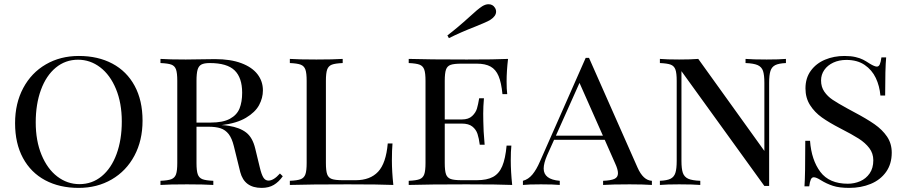

<svg xmlns="http://www.w3.org/2000/svg" viewBox="-20 -892 4373 926"><path d="M667.5 -310.1Q667.5 -214.4 628.2 -140.9Q588.9 -67.4 518.8 -26.6Q448.7 14.2 359.4 14.2Q267.1 14.2 198 -22.7Q128.9 -59.6 90.8 -129.9Q52.7 -200.2 52.7 -297.9Q52.7 -393.6 92 -467.3Q131.3 -541 201.2 -581.5Q271 -622.1 360.4 -622.1Q452.6 -622.1 522 -585.2Q591.3 -548.3 629.4 -478Q667.5 -407.7 667.5 -310.1ZM152.3 -301.8Q152.3 -212.9 180.4 -145Q208.5 -77.1 256.6 -40.5Q304.7 -3.9 363.3 -3.9Q424.3 -3.9 470.7 -42.2Q517.1 -80.6 542.2 -149.2Q567.4 -217.8 567.4 -306.2Q567.4 -395 539.3 -462.9Q511.2 -530.8 463.1 -567.4Q415 -604 356.4 -604Q295.4 -604 249 -565.7Q202.6 -527.3 177.5 -458.7Q152.3 -390.1 152.3 -301.8Z M1241.7 14.2Q1158.7 14.2 1138.7 -62L1107.9 -187Q1098.6 -225.1 1082.8 -245.4Q1066.9 -265.6 1043.9 -273.2Q1021 -280.8 984.9 -280.8H927.7V-106Q927.7 -68.4 933.8 -51.3Q939.9 -34.2 956.3 -27.8Q972.7 -21.5 1008.8 -20V0Q962.4 -2.9 881.8 -2.9Q795.4 -2.9 753.9 0V-20Q790 -21.5 806.4 -27.8Q822.8 -34.2 828.9 -51.3Q835 -68.4 835 -106V-502Q835 -540 828.9 -557.1Q822.8 -574.2 806.6 -580.3Q790.5 -586.4 753.9 -587.9V-607.9Q795.4 -605 876 -605Q893.1 -605 978 -606.4L1017.1 -606.9Q1091.8 -606.9 1143.8 -587.4Q1195.8 -567.9 1221.9 -533.9Q1248 -500 1248 -456.1Q1248 -419.4 1229.5 -385Q1210.9 -350.6 1166.3 -324Q1121.6 -297.4 1048.8 -288.6Q1065.9 -288.1 1083 -285.2Q1136.2 -276.9 1167.2 -252.9Q1198.2 -229 1210.9 -175.8L1232.9 -85Q1241.2 -49.8 1250.5 -35.4Q1259.8 -21 1274.9 -21Q1299.8 -21 1330.1 -55.2L1343.8 -42Q1324.7 -14.6 1300.5 -0.2Q1276.4 14.2 1241.7 14.2ZM927.7 -502V-300.8H995.1Q1055.2 -300.8 1088.9 -319.1Q1122.6 -337.4 1135.3 -368.9Q1147.9 -400.4 1147.9 -444.8Q1147.9 -517.1 1111.6 -552.5Q1075.2 -587.9 991.7 -587.9Q964.8 -587.9 951.4 -580.8Q938 -573.7 932.9 -555.7Q927.7 -537.6 927.7 -502Z M1551.8 -502V-106Q1551.8 -68.4 1557.9 -51.5Q1564 -34.7 1580.3 -28.8Q1596.7 -22.9 1632.8 -22.9H1695.8Q1765.1 -22.9 1803.5 -63.7Q1841.8 -104.5 1850.1 -200.2H1873Q1870.1 -168.9 1870.1 -118.2Q1870.1 -65.4 1877 0Q1812 -2.9 1657.7 -2.9Q1473.1 -2.9 1377.9 0V-20Q1414.1 -21.5 1430.4 -27.8Q1446.8 -34.2 1452.9 -51.3Q1459 -68.4 1459 -106V-502Q1459 -539.6 1452.9 -556.6Q1446.8 -573.7 1430.4 -580.1Q1414.1 -586.4 1377.9 -587.9V-607.9Q1419.4 -605 1505.9 -605Q1586.9 -605 1632.8 -607.9V-587.9Q1596.7 -586.4 1580.3 -580.1Q1564 -573.7 1557.9 -556.6Q1551.8 -539.6 1551.8 -502Z M1951.7 0ZM2450.2 0Q2385.3 -2.9 2231 -2.9Q2046.4 -2.9 1951.2 0V-20Q1987.3 -21.5 2003.7 -27.8Q2020 -34.2 2026.1 -51.3Q2032.2 -68.4 2032.2 -106V-502Q2032.2 -539.6 2026.1 -556.6Q2020 -573.7 2003.7 -580.1Q1987.3 -586.4 1951.2 -587.9V-607.9Q2046.4 -605 2231 -605Q2371.1 -605 2430.2 -607.9Q2423.3 -547.9 2423.3 -500Q2423.3 -460.9 2426.3 -438H2403.3Q2397.9 -493.7 2384.5 -525.4Q2371.1 -557.1 2345.9 -571Q2320.8 -585 2279.3 -585H2206.1Q2169.9 -585 2153.6 -579.3Q2137.2 -573.7 2131.1 -556.6Q2125 -539.6 2125 -502V-315.9H2208Q2239.7 -315.9 2257.1 -332.3Q2274.4 -348.6 2280.3 -368.4Q2286.1 -388.2 2291 -418H2314Q2310.5 -378.9 2310.5 -343.8L2311 -306.2Q2311 -266.1 2317.4 -193.8H2293.9Q2290 -224.6 2283 -246.1Q2275.9 -267.6 2258.1 -281.7Q2240.2 -295.9 2208 -295.9H2125V-106Q2125 -68.4 2131.1 -51.5Q2137.2 -34.7 2153.6 -28.8Q2169.9 -22.9 2206.1 -22.9H2279.3Q2328.6 -22.9 2357.9 -38.8Q2387.2 -54.7 2402.3 -90.6Q2417.5 -126.5 2423.3 -189.9H2446.3Q2443.4 -163.1 2443.4 -118.2Q2443.4 -65.4 2450.2 0ZM2335.9 -871.6Q2356.4 -871.6 2366.7 -855Q2372.6 -846.2 2372.6 -835.9Q2372.6 -814.5 2345.7 -796.9Q2327.6 -785.6 2273.4 -764.2Q2201.7 -736.3 2145 -708L2137.7 -721.2Q2185.5 -757.3 2245.1 -811.5Q2283.2 -847.2 2305.7 -861.8Q2321.8 -871.6 2335.9 -871.6Z M3124 -20V0Q3083 -2.9 3017.1 -2.9Q2931.2 -2.9 2888.7 0V-20Q2926.3 -21.5 2943.4 -29.3Q2960.4 -37.1 2960.4 -56.6Q2960.4 -74.7 2946.8 -104L2896.5 -217.8H2652.3L2618.7 -143.1Q2602.1 -104.5 2602.1 -79.1Q2602.1 -26.4 2679.7 -20V0Q2649.9 -2.9 2588.9 -2.9Q2527.8 -2.9 2502 0V-20Q2528.3 -26.9 2547.9 -50.5Q2567.4 -74.2 2584 -112.8L2804.7 -612.8H2820.8L3054.7 -84Q3082 -22 3124 -20ZM2774.9 -492.2 2661.1 -237.8H2887.7Z M3689.5 -492.2V4.9H3666.5L3266.6 -548.8V-116.2Q3266.6 -77.6 3273.4 -58.1Q3280.3 -38.6 3299.1 -30Q3317.9 -21.5 3357.4 -20V0Q3321.8 -2.9 3255.4 -2.9Q3195.8 -2.9 3162.6 0V-20Q3197.3 -21.5 3214.1 -30Q3231 -38.6 3237.3 -58.1Q3243.7 -77.6 3243.7 -116.2V-502Q3243.7 -539.6 3237.5 -556.6Q3231.4 -573.7 3215.1 -580.1Q3198.7 -586.4 3162.6 -587.9V-607.9Q3195.3 -605 3255.4 -605Q3310.5 -605 3347.7 -607.9L3666.5 -164.1V-492.2Q3666.5 -530.8 3659.9 -550Q3653.3 -569.3 3634.3 -577.9Q3615.2 -586.4 3575.7 -587.9V-607.9Q3611.3 -605 3677.7 -605Q3737.8 -605 3770.5 -607.9V-587.9Q3735.8 -586.4 3719 -577.9Q3702.1 -569.3 3695.8 -549.8Q3689.5 -530.3 3689.5 -492.2Z M4174.8 -585Q4198.2 -570.8 4209 -570.8Q4218.3 -570.8 4223.1 -581.5Q4228 -592.3 4231 -615.2H4253.9Q4249 -563 4249 -431.2H4226.1Q4222.2 -477.1 4203.9 -515.9Q4185.5 -554.7 4150.1 -578.9Q4114.7 -603 4062 -603Q4026.9 -603 3999 -590.1Q3971.2 -577.1 3955.6 -554.7Q3939.9 -532.2 3939.9 -503.9Q3939.9 -472.7 3955.6 -450Q3971.2 -427.2 3995.6 -410.9Q4020 -394.5 4065.4 -369.6Q4087.4 -358.4 4097.7 -352.1Q4159.7 -319.3 4197.5 -293Q4235.4 -266.6 4258.1 -233.2Q4280.8 -199.7 4280.8 -155.8Q4280.8 -101.1 4253.4 -62.7Q4226.1 -24.4 4179.4 -5.1Q4132.8 14.2 4075.7 14.2Q4027.8 14.2 3997.1 4.2Q3966.3 -5.9 3939 -22.9Q3916.5 -37.1 3904.8 -37.1Q3895.5 -37.1 3890.6 -26.6Q3885.7 -16.1 3882.8 6.8H3859.9Q3863.8 -42 3863.8 -212.9H3886.7Q3893.6 -120.1 3936.5 -63Q3979.5 -5.9 4068.8 -5.9Q4100.6 -5.9 4128.7 -18.1Q4156.7 -30.3 4174.3 -55.7Q4191.9 -81.1 4191.9 -119.1Q4191.9 -152.3 4172.6 -177.7Q4153.3 -203.1 4121.6 -223.4Q4089.8 -243.7 4032.7 -272.9Q3979.5 -300.3 3944.1 -325.4Q3908.7 -350.6 3886.7 -385.3Q3864.7 -419.9 3864.7 -465.8Q3864.7 -515.6 3890.6 -551Q3916.5 -586.4 3959.2 -604.2Q4002 -622.1 4052.7 -622.1Q4083.5 -622.1 4105.7 -616.9Q4127.9 -611.8 4142.6 -604.2Q4157.2 -596.7 4174.8 -585Z"/></svg>

Font: Playfair Display SC
Style: Regular
Weight: 400
Designer: Claus Eggers Sørensen
Foundry: Claus Eggers Sørensen
Version: Version 1.004;PS 001.004;hotconv 1.0.70;makeotf.lib2.5.58329